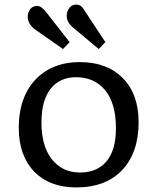

<svg xmlns="http://www.w3.org/2000/svg" viewBox="-20 -804 683 838"><path d="M313 14Q196 14 129 -55.5Q62 -125 62 -246Q62 -335 94.5 -399Q127 -463 187 -498Q247 -533 328 -533Q447 -533 516 -463Q585 -393 585 -271Q585 -138 513.5 -62Q442 14 313 14ZM329 -51Q404 -51 445 -100Q486 -149 486 -244Q486 -353 439 -410Q392 -467 312 -467Q241 -467 201 -416.5Q161 -366 161 -269Q161 -165 207 -108Q253 -51 329 -51ZM411 -590 302 -681Q271 -706 271 -735Q271 -754 282.5 -769Q294 -784 313 -784Q324 -784 332.5 -778Q341 -772 351 -755L440 -620ZM255 -590 135 -674Q101 -698 101 -731Q101 -748 111 -763Q121 -778 143 -778Q161 -778 183 -749L284 -620Z"/></svg>

Font: Literata 7pt
Style: Regular
Weight: 400
Designer: Latin by Veronika Burian and Jose Scaglione. Greek by Irene Vlachou. Cyrillic by Vera Evstafieva.
Foundry: TypeTogether
Version: Version 3.002